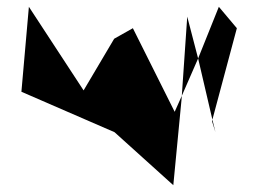

<svg xmlns="http://www.w3.org/2000/svg" viewBox="-20 -795 750 565"><path d="M43 -525 317 -406C374 -354 433 -302 490 -250L514 -500L515 -513L494 -466L371 -712L316 -681L226 -529L65 -775ZM515 -513 531 -746 563 -623ZM563 -623 605 -443 677 -712 624 -775ZM604 -438 605 -443 614 -406Z"/></svg>

Font: bitstorm
Style: ext
Weight: 400
Version: Version 0.2